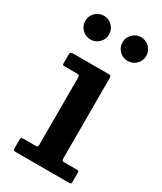

<svg xmlns="http://www.w3.org/2000/svg" viewBox="-188 -808 738 876"><g transform="rotate(30 181.0 -370.0)"><path d="M117 -450H49.5Q42 -450 40 -452Q38 -454 38 -461.5V-506.5Q38 -520 51 -520H243.5Q254 -520 254 -509.5V-82Q254 -70 264.5 -70H331.5Q339 -70 341.5 -68.5Q344 -67 344 -59.5V-13Q344 -5 342 -2.5Q340 0 331.5 0H52.5Q44 0 41 -2Q38 -4 38 -12V-55Q38 -65 41.2 -67.5Q44.5 -70 53.5 -70H116Q124 -70 126 -72.5Q128 -75 128 -83V-437.5Q128 -450 117 -450ZM285.5 -615Q259.5 -615 241.2 -633.2Q223 -651.5 223 -677.5Q223 -703 241.2 -721.5Q259.5 -740 285.5 -740Q311.5 -740 329.8 -721.5Q348 -703 348 -677.5Q348 -651.5 329.8 -633.2Q311.5 -615 285.5 -615ZM89.5 -615Q63.5 -615 45.2 -633.2Q27 -651.5 27 -677.5Q27 -703 45.2 -721.5Q63.5 -740 89.5 -740Q115.5 -740 133.8 -721.5Q152 -703 152 -677.5Q152 -651.5 133.8 -633.2Q115.5 -615 89.5 -615Z"/></g></svg>

Font: Besley SemiBold
Style: Regular
Weight: 600
Designer: Owen Earl
Foundry: indestructible type*
Version: Version 2.001; ttfautohint (v1.8.3)